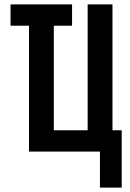

<svg xmlns="http://www.w3.org/2000/svg" viewBox="-20 -690 590 874"><path d="M435 164V0H112V-573H28V-670H308V-573H225V-97H379V-670H492V-97H534V164Z"/></svg>

Font: Lode
Style: Bold
Weight: 700
Monospace: yes
Designer: Belleve Invis
Foundry: Belleve Invis
Version: Version 29.2.0; ttfautohint (v1.8.3)